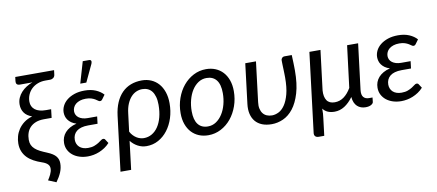

<svg xmlns="http://www.w3.org/2000/svg" viewBox="-78 -1050 3473 1527"><g transform="rotate(-10 1659.0 -287.0)"><path d="M403 -680Q401 -664 389.5 -655.2Q378 -646.5 365 -646.5H324.5Q290.5 -646.5 262 -635.2Q233.5 -624 213.2 -604.5Q193 -585 181.8 -558.8Q170.5 -532.5 170.5 -503Q170.5 -462 200.8 -438Q231 -414 289 -414H330.5L322.5 -345.5H260.5Q222.5 -345.5 194.8 -334.8Q167 -324 148.8 -305.2Q130.5 -286.5 121.8 -260.8Q113 -235 113 -204.5Q113 -180.5 121.2 -162.5Q129.5 -144.5 145.8 -130Q162 -115.5 185.5 -103.5Q209 -91.5 240 -79Q264.5 -69 281.5 -58Q298.5 -47 308.5 -34.5Q318.5 -22 323 -8Q327.5 6 327.5 21.5Q327.5 59 313 93.8Q298.5 128.5 271.5 165.5L208 139Q214 129.5 220.5 119Q227 108.5 232.2 97Q237.5 85.5 241 73.5Q244.5 61.5 244.5 49Q244.5 40 241.8 31.8Q239 23.5 232.2 16Q225.5 8.5 214 1.8Q202.5 -5 184.5 -11Q150 -22.5 120.8 -38.5Q91.5 -54.5 70.5 -76Q49.5 -97.5 37.8 -125.8Q26 -154 26 -190Q26 -218.5 34 -247.8Q42 -277 59.2 -303.2Q76.5 -329.5 104.2 -350.8Q132 -372 172 -384Q129 -399 109.5 -427.5Q90 -456 90 -493.5Q90 -522.5 100.8 -547Q111.5 -571.5 129.5 -591.2Q147.5 -611 171.2 -626Q195 -641 221.5 -651Q212 -650 202.2 -650Q192.5 -650 181.5 -650H121Q102 -650 95 -659Q88 -668 90 -683.5L94 -716H407.5Z M385 0ZM746 -423Q740 -414.5 735.2 -412.2Q730.5 -410 724 -410Q718 -410 710.2 -416Q702.5 -422 690.5 -429.2Q678.5 -436.5 660.5 -442.5Q642.5 -448.5 616 -448.5Q589 -448.5 568.8 -441.8Q548.5 -435 534.8 -423.8Q521 -412.5 514 -397.2Q507 -382 507 -365.5Q507 -350.5 513.5 -337.2Q520 -324 532.5 -314.5Q545 -305 563.2 -299.5Q581.5 -294 605 -294H681L674 -236H598Q566.5 -236 543 -229.2Q519.5 -222.5 504.2 -210Q489 -197.5 481.2 -180Q473.5 -162.5 473.5 -141Q473.5 -123.5 479.8 -108.5Q486 -93.5 498 -82.5Q510 -71.5 527.5 -65.5Q545 -59.5 567.5 -59.5Q597.5 -59.5 618.2 -67.5Q639 -75.5 653.5 -84.8Q668 -94 678 -102Q688 -110 696.5 -110Q707 -110 712 -102L732.5 -70.5Q714.5 -50.5 692.8 -36Q671 -21.5 647.8 -12Q624.5 -2.5 600.5 2Q576.5 6.5 554 6.5Q518.5 6.5 487.5 -3.2Q456.5 -13 433.8 -31Q411 -49 398 -74.2Q385 -99.5 385 -130.5Q385 -154.5 392.8 -175.8Q400.5 -197 416 -214.5Q431.5 -232 454.8 -245.2Q478 -258.5 509 -266Q485 -273.5 468.8 -285.2Q452.5 -297 442.5 -311Q432.5 -325 428.2 -340.5Q424 -356 424 -371Q424 -398 436.8 -423.8Q449.5 -449.5 474.2 -469.5Q499 -489.5 535 -501.8Q571 -514 617.5 -514Q669 -514 707.2 -497.5Q745.5 -481 769 -454.5ZM594 -574 644.5 -746.5H695.5Q708 -746.5 711.5 -737.8Q715 -729 709 -714.5L643 -574Z M842 -271Q849.5 -331 869.2 -376.5Q889 -422 919.5 -452.8Q950 -483.5 990.5 -499Q1031 -514.5 1080 -514.5Q1120.5 -514.5 1154.8 -499.8Q1189 -485 1213.8 -457.2Q1238.5 -429.5 1252.5 -389Q1266.5 -348.5 1266.5 -297.5Q1266.5 -234.5 1248.8 -179.2Q1231 -124 1199.2 -82.5Q1167.5 -41 1123.8 -17Q1080 7 1028 7Q990.5 7 957.8 -10.5Q925 -28 901.5 -58L873.5 171.5H787.5ZM910.5 -130.5Q920 -112 932.8 -98.8Q945.5 -85.5 959.5 -76.8Q973.5 -68 988.5 -63.8Q1003.5 -59.5 1018 -59.5Q1053 -59.5 1082.5 -76.5Q1112 -93.5 1133.2 -125Q1154.5 -156.5 1166.2 -201Q1178 -245.5 1178 -301Q1178 -338 1170.2 -365.2Q1162.5 -392.5 1148.8 -410.2Q1135 -428 1115.2 -436.8Q1095.5 -445.5 1071.5 -445.5Q1046 -445.5 1022.5 -435.2Q999 -425 980 -404Q961 -383 947.2 -350.8Q933.5 -318.5 928.5 -274.5Z M1536 -62.5Q1572.5 -62.5 1602.2 -82.5Q1632 -102.5 1653.2 -135.8Q1674.5 -169 1686 -212.5Q1697.5 -256 1697.5 -303.5Q1697.5 -373.5 1669.8 -408.8Q1642 -444 1590 -444Q1553 -444 1523.2 -424.2Q1493.5 -404.5 1472.5 -371.5Q1451.5 -338.5 1440 -295Q1428.5 -251.5 1428.5 -204Q1428.5 -134 1456 -98.2Q1483.5 -62.5 1536 -62.5ZM1527.5 7Q1486 7 1451.5 -7.2Q1417 -21.5 1392 -48.5Q1367 -75.5 1353 -114.5Q1339 -153.5 1339 -203.5Q1339 -267.5 1359 -324Q1379 -380.5 1414 -422.8Q1449 -465 1496.2 -489.5Q1543.5 -514 1598 -514Q1639.5 -514 1674 -499.8Q1708.5 -485.5 1733.5 -458.5Q1758.5 -431.5 1772.5 -392.5Q1786.5 -353.5 1786.5 -304Q1786.5 -240.5 1766.5 -184Q1746.5 -127.5 1711.8 -85Q1677 -42.5 1629.5 -17.8Q1582 7 1527.5 7Z M2001 -506 1961.5 -183.5Q1957.5 -154.5 1962.5 -131.5Q1967.5 -108.5 1979.5 -92.8Q1991.5 -77 2010.2 -68.8Q2029 -60.5 2053 -60.5Q2079 -60.5 2106.5 -74Q2134 -87.5 2156.2 -119.8Q2178.5 -152 2192.8 -205.5Q2207 -259 2207 -339.5Q2207 -353.5 2206.5 -370.8Q2206 -388 2205.5 -406.2Q2205 -424.5 2204.2 -442.5Q2203.5 -460.5 2203.5 -476.5Q2203.5 -484.5 2206.2 -490.2Q2209 -496 2213 -499.5Q2217 -503 2221.5 -504.5Q2226 -506 2230.5 -506H2290Q2290.5 -491.5 2291.2 -474.5Q2292 -457.5 2292.5 -440.5Q2293 -423.5 2293.2 -407.8Q2293.5 -392 2293.5 -381Q2293.5 -273 2271.2 -198.5Q2249 -124 2213 -78.2Q2177 -32.5 2131.5 -12.2Q2086 8 2039 8Q1994.5 8 1961.5 -5.2Q1928.5 -18.5 1907.5 -43.2Q1886.5 -68 1878 -103.5Q1869.5 -139 1875 -183.5L1914.5 -506Z M2522 -506.5 2482.5 -186Q2479 -134.5 2498.5 -105.5Q2518 -76.5 2562.5 -76.5Q2603.5 -76.5 2636.5 -100.8Q2669.5 -125 2695 -169L2737 -506.5H2826L2780.5 -137Q2776 -98 2791.2 -80Q2806.5 -62 2836 -62H2864L2860 -26Q2858.5 -14.5 2842 -4.8Q2825.5 5 2797 5Q2777.5 5 2760.5 -1Q2743.5 -7 2730.2 -19.2Q2717 -31.5 2708.8 -50.2Q2700.5 -69 2698.5 -95Q2666.5 -51 2629 -27Q2591.5 -3 2548 -3Q2484.5 -3 2454.5 -44.5Q2455 -25 2453.8 -5.2Q2452.5 14.5 2450 32L2433 171.5H2389Q2370 171.5 2360.8 161.5Q2351.5 151.5 2354 133.5L2432.5 -506.5Z M3277.5 -423Q3271.5 -414.5 3266.8 -412.2Q3262 -410 3255.5 -410Q3249.5 -410 3241.8 -416Q3234 -422 3222 -429.2Q3210 -436.5 3192 -442.5Q3174 -448.5 3147.5 -448.5Q3120.5 -448.5 3100.2 -441.8Q3080 -435 3066.2 -423.8Q3052.5 -412.5 3045.5 -397.2Q3038.5 -382 3038.5 -365.5Q3038.5 -350.5 3045 -337.2Q3051.5 -324 3064 -314.5Q3076.5 -305 3094.8 -299.5Q3113 -294 3136.5 -294H3212.5L3205.5 -236H3129.5Q3098 -236 3074.5 -229.2Q3051 -222.5 3035.8 -210Q3020.5 -197.5 3012.8 -180Q3005 -162.5 3005 -141Q3005 -123.5 3011.2 -108.5Q3017.5 -93.5 3029.5 -82.5Q3041.5 -71.5 3059 -65.5Q3076.5 -59.5 3099 -59.5Q3129 -59.5 3149.8 -67.5Q3170.5 -75.5 3185 -84.8Q3199.5 -94 3209.5 -102Q3219.5 -110 3228 -110Q3238.5 -110 3243.5 -102L3264 -70.5Q3246 -50.5 3224.2 -36Q3202.5 -21.5 3179.2 -12Q3156 -2.5 3132 2Q3108 6.5 3085.5 6.5Q3050 6.5 3019 -3.2Q2988 -13 2965.2 -31Q2942.5 -49 2929.5 -74.2Q2916.5 -99.5 2916.5 -130.5Q2916.5 -154.5 2924.2 -175.8Q2932 -197 2947.5 -214.5Q2963 -232 2986.2 -245.2Q3009.5 -258.5 3040.5 -266Q3016.5 -273.5 3000.2 -285.2Q2984 -297 2974 -311Q2964 -325 2959.8 -340.5Q2955.5 -356 2955.5 -371Q2955.5 -398 2968.2 -423.8Q2981 -449.5 3005.8 -469.5Q3030.5 -489.5 3066.5 -501.8Q3102.5 -514 3149 -514Q3200.5 -514 3238.8 -497.5Q3277 -481 3300.5 -454.5Z"/></g></svg>

Font: Lato
Style: Italic
Weight: 400
Italic angle: -7°
Designer: Lukasz Dziedzic
Foundry: tyPoland Lukasz Dziedzic
Version: Version 2.007; 2014-02-27